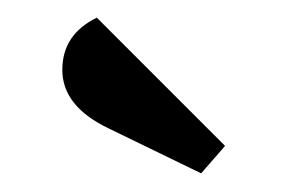

<svg xmlns="http://www.w3.org/2000/svg" viewBox="-20 -708 328 212"><path d="M228.5 -546.9 86.9 -688.5Q48.8 -669.9 48.8 -630.9Q48.8 -590.8 99.6 -566.4L202.1 -516.6Z"/></svg>

Font: Kurale
Style: Regular
Weight: 400
Version: 1.0; ttfautohint (v1.3)